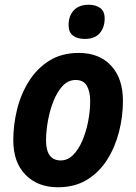

<svg xmlns="http://www.w3.org/2000/svg" viewBox="-20 -779 573 809"><path d="M224 10Q139 10 87.5 -42.5Q36 -95 36 -188Q36 -253 52 -318Q68 -383 102 -437Q136 -491 188 -523.5Q240 -556 312 -556Q398 -556 448 -502.5Q498 -449 498 -354Q498 -288 481.5 -223.5Q465 -159 431.5 -106Q398 -53 346.5 -21.5Q295 10 224 10ZM236 -103Q265 -103 288 -126Q311 -149 327 -186.5Q343 -224 351.5 -268Q360 -312 360 -354Q360 -393 346 -417.5Q332 -442 299 -442Q267 -442 243.5 -416.5Q220 -391 204.5 -351Q189 -311 181.5 -267.5Q174 -224 174 -188Q174 -103 236 -103ZM337 -615Q306 -615 287.5 -629Q269 -643 269 -673Q269 -712 291 -735.5Q313 -759 354 -759Q383 -759 402 -745.5Q421 -732 421 -701Q421 -664 400.5 -639.5Q380 -615 337 -615Z"/></svg>

Font: Noto Sans SemiCondensed
Style: Bold Italic
Weight: 700
Width: 4
Italic angle: -12°
Designer: Monotype Design Team
Foundry: Monotype Imaging Inc.
Version: Version 2.013; ttfautohint (v1.8.4.7-5d5b)